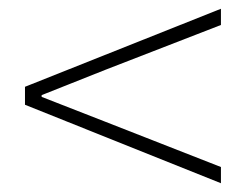

<svg xmlns="http://www.w3.org/2000/svg" viewBox="-20 -584 561 438"><path d="M484 -166V-203L221 -306L75 -363V-367L221 -425L484 -527V-564L37 -386V-345Z"/></svg>

Font: Genne Gothic ExtraLight
Style: Regular
Weight: 250
Designer: Ryoko NISHIZUKA (kana & ideographs); Paul D. Hunt (Latin, Greek & Cyrillic); Wenlong ZHANG (bopomofo); Sandoll Communica
Foundry: Adobe Systems Incorporated
Version: Version 1.004;PS 1.004;hotconv 16.6.51;makeotf.lib2.5.65220